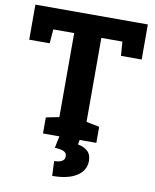

<svg xmlns="http://www.w3.org/2000/svg" viewBox="-99 -786 875 1087"><g transform="rotate(10 338.0 -242.0)"><path d="M184.1 0V-92.3L259.3 -107.4V-590.3H139.2L132.8 -509.3H15.1V-710.9H661.6V-509.3H542.5L536.6 -590.3H415.5V-107.4L490.7 -92.3V0ZM276.9 227.5 273.4 142.6Q301.3 142.6 317.4 133.5Q333.5 124.5 333.5 106Q333.5 85.9 316.4 77.9Q299.3 69.8 264.2 67.9L279.8 -6.8H396L390.1 26.9Q422.9 32.2 445.1 51.5Q467.3 70.8 467.3 108.4Q467.3 163.1 417.5 195.3Q367.7 227.5 276.9 227.5Z"/></g></svg>

Font: Roboto Slab ExtraBold
Style: Regular
Weight: 800
Designer: Google
Version: Version 2.001; ttfautohint (v1.8.3)